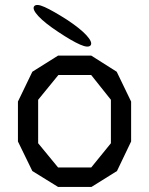

<svg xmlns="http://www.w3.org/2000/svg" viewBox="-20 -730 590 760"><path d="M210 10 108 -53 51 -170V-328L108 -446L210 -510H341L442 -446L499 -328V-170L443 -53L342 10ZM341 -67 419 -163V-335L341 -433H211L131 -335V-163L210 -67ZM339 -551Q330 -539 297 -553.5Q264 -568 210 -604Q157 -639 132 -666Q107 -693 115 -705Q124 -717 157 -702Q190 -687 245 -652Q298 -617 322.5 -590Q347 -563 339 -551Z"/></svg>

Font: Syne Mono
Style: Regular
Weight: 400
Monospace: yes
Designer: Lucas Descroix
Foundry: Bonjour Monde
Version: Version 2.000; ttfautohint (v1.8.3)